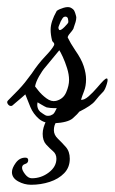

<svg xmlns="http://www.w3.org/2000/svg" viewBox="-46 -321 318 531"><path d="M240 -68Q227 -55 217 -42Q207 -29 173 -12Q169 -6 155.5 6Q142 18 103 20Q77 21 61.5 7.5Q46 -6 38 -25Q30 -44 24 -60Q23 -59 15 -52Q7 -45 -1.5 -38Q-10 -31 -12 -29Q-13 -28 -16 -28Q-21 -28 -24.5 -33.5Q-28 -39 -24 -43Q-5 -62 5 -72.5Q15 -83 23 -93Q31 -103 42 -118Q59 -144 78.5 -164.5Q98 -185 103 -195Q104 -196 104 -199Q104 -202 101.5 -204Q99 -206 98 -209Q94 -225 94 -239Q94 -261 111 -291Q118 -296 130 -299.5Q142 -303 149 -300Q157 -296 159.5 -291Q162 -286 164 -278Q164 -277 164.5 -276Q165 -275 165 -273Q165 -267 163 -260Q161 -253 158 -245Q158 -241 148.5 -230Q139 -219 142 -216Q148 -203 162 -182Q179 -158 185.5 -138Q192 -118 192 -102Q192 -83 186.5 -69Q181 -55 178 -45Q187 -44 199 -54.5Q211 -65 222.5 -78.5Q234 -92 240 -98Q246 -104 249 -104Q254 -104 249.5 -89Q245 -74 240 -68ZM143 -260Q143 -264 142 -269Q141 -274 136 -275H135Q130 -275 127 -270.5Q124 -266 122 -262Q119 -254 116.5 -248.5Q114 -243 118 -238Q122 -236 132.5 -246.5Q143 -257 143 -260ZM145 -100Q145 -115 139.5 -132.5Q134 -150 127.5 -164Q121 -178 118 -182Q118 -182 106 -167.5Q94 -153 80 -136Q71 -126 62 -110Q53 -94 51 -82Q51 -82 60 -70.5Q69 -59 82.5 -49Q96 -39 109 -42Q129 -47 137 -65.5Q145 -84 145 -100ZM111 -22H102Q98 -22 93 -22.5Q88 -23 83 -24Q78 -26 68 -32Q58 -38 58 -38Q58 -38 57.5 -36Q57 -34 57 -31Q57 -27 58.5 -22Q60 -17 65 -12Q73 -6 79 -2.5Q85 1 95 -2Q102 -4 106.5 -13Q111 -22 111 -22ZM147 118Q147 142 131.5 158Q116 174 91.5 182Q67 190 40 190Q21 190 4 180.5Q-13 171 -13 155Q-13 144 -2.5 129.5Q8 115 24 115Q32 115 32 122Q32 130 23.5 132.5Q15 135 15 143Q15 150 23.5 161Q32 172 42 172Q68 172 89 156Q110 140 110 118Q110 105 100.5 97Q91 89 81.5 78.5Q72 68 72 49Q72 32 82.5 12Q93 -8 117 -8Q123 -8 125 -5Q127 -2 122 2Q118 5 110.5 15Q103 25 103 39Q103 52 114 62.5Q125 73 136 85.5Q147 98 147 118Z"/></svg>

Font: Ingrid Darling
Style: Regular
Weight: 400
Designer: Robert E. Leuschke
Foundry: Robert E. Leuschke
Version: Version 1.010; ttfautohint (v1.8.3)